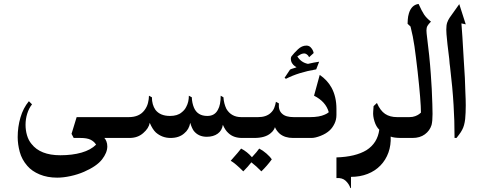

<svg xmlns="http://www.w3.org/2000/svg" viewBox="-20 -702 2430 977"><path d="M629 0H511Q517 6 521.5 17.5Q526 29 526 43Q526 75 499 109.5Q472 144 408 172Q376 186 339 194Q302 202 271 202Q221 202 181.5 185.5Q142 169 119 142Q91 110 80.5 71Q70 32 70 -4Q70 -56 84 -104Q98 -152 127 -187L143 -171Q127 -151 118.5 -123.5Q110 -96 110 -67Q110 -39 117.5 -13.5Q125 12 140 30Q185 88 287 88Q348 88 395 74.5Q442 61 469 34Q458 17 440 8.5Q422 0 389 0H355L344 -21L370 -106H629Z M1242 -106V0H1212Q1168 0 1142 -25Q1126 -39 1114 -67Q1110 -38 1088 -22Q1066 -6 1032 -6Q990 -6 966 -36Q956 -50 948 -77Q942 -43 917 -23Q891 0 848 0Q805 0 773 -28Q756 -44 742 -77Q737 -49 709 -25Q681 0 639 0H612Q590 0 574.5 -15.5Q559 -31 559 -53Q559 -75 574.5 -90.5Q590 -106 612 -106H635Q689 -106 715 -141Q728 -158 733 -178Q738 -198 738 -215L753 -207Q753 -169 771 -143Q795 -112 845 -112Q883 -112 904 -130Q920 -142 928 -159Q941 -183 941 -215L956 -207Q957 -178 967 -154Q985 -112 1035 -112Q1073 -112 1089 -144Q1103 -168 1103 -215L1117 -207Q1119 -175 1132 -148Q1157 -106 1208 -106Z M1207 54Q1238 70 1262 98Q1289 69 1299 54Q1317 63 1335.5 79Q1354 95 1363 109Q1339 142 1310 170Q1284 143 1259 124Q1242 146 1218 170Q1177 129 1154 116Q1196 69 1207 54Z M1518 -106V0H1471Q1430 0 1404 -21Q1387 -36 1379 -55Q1378 -50 1372.5 -41Q1367 -32 1357 -24Q1329 0 1274 0H1225Q1203 0 1187.5 -15.5Q1172 -31 1172 -53Q1172 -75 1187.5 -90.5Q1203 -106 1225 -106H1293Q1334 -106 1357 -127Q1370 -139 1375.5 -153Q1381 -167 1384 -184L1399 -176Q1396 -140 1416 -123Q1434 -106 1475 -106Z M1604 -388 1589 -349Q1499 -334 1435 -301L1428 -306L1456 -348Q1464 -352 1473.5 -354.5Q1483 -357 1489 -360Q1487 -361 1480 -365.5Q1473 -370 1466.5 -380Q1460 -390 1460 -404Q1460 -409 1463 -415Q1476 -432 1496 -451Q1516 -470 1539 -470Q1552 -470 1560.5 -461.5Q1569 -453 1572.5 -444Q1576 -435 1576 -432L1553 -411Q1548 -421 1541 -425.5Q1534 -430 1529 -430Q1516 -430 1505 -422.5Q1494 -415 1493 -415Q1512 -384 1547 -377Q1576 -384 1604 -388Z M1692 -117Q1692 -93 1682 -72.5Q1672 -52 1658 -39Q1640 -22 1612 -11Q1584 0 1565 0H1501Q1479 0 1463.5 -15.5Q1448 -31 1448 -53Q1448 -75 1463.5 -90.5Q1479 -106 1501 -106H1557Q1605 -106 1633 -119Q1645 -124 1653 -131Q1638 -185 1578 -215L1607 -321Q1646 -294 1667 -256Q1692 -210 1692 -148Z M2077 -106V0H2023Q1985 0 1968 -7Q1970 37 1956.5 74.5Q1943 112 1916 140Q1889 168 1850.5 183Q1812 198 1766 198V255H1763Q1756 234 1739 218Q1722 202 1692 204V99Q1789 96 1845 62Q1901 26 1910 -42Q1894 -57 1885.5 -84.5Q1877 -112 1879 -134Q1879 -144 1881 -162L1898 -178Q1915 -139 1939.5 -122.5Q1964 -106 2001 -106Z M2180 -172Q2181 -152 2181 -122Q2181 -86 2176 -66Q2167 -37 2142 -18.5Q2117 0 2079 0H2023Q2001 0 1985.5 -15.5Q1970 -31 1970 -53Q1970 -75 1985.5 -90.5Q2001 -106 2023 -106H2063Q2080 -106 2093 -111Q2106 -116 2113 -121.5Q2120 -127 2122 -129Q2122 -186 2105 -339Q2096 -417 2089 -466.5Q2082 -516 2069 -567L2054 -581Q2054 -586 2055 -602.5Q2056 -619 2061 -635Q2074 -677 2110 -682Q2126 -646 2138 -628Q2150 -610 2173 -592Q2160 -579 2155 -570Q2150 -561 2150 -547Q2150 -537 2151 -531Q2166 -414 2172 -327Q2178 -248 2180 -172Z M2350 -578 2328 -583Q2332 -538 2340 -395Q2347 -297 2348 -234Q2350 -194 2350 -166Q2350 -128 2347 -96Q2343 -62 2332 -42Q2326 -30 2316 -17Q2306 -4 2303 0H2293Q2293 -91 2288 -168Q2283 -254 2270 -363Q2268 -374 2266 -402Q2255 -488 2252 -528Q2251 -537 2251 -551Q2251 -574 2255.5 -587Q2260 -600 2268 -612L2317 -681Z"/></svg>

Font: Katibeh
Style: Regular
Weight: 400
Designer: Arabic design by Kourosh Beigpour, Latin design by Eduardo Tunni, engineering by Lasse Fister
Version: Version 1.0010g